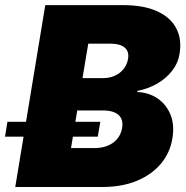

<svg xmlns="http://www.w3.org/2000/svg" viewBox="-61 -748 743 768"><path d="M0 0 120.1 -727.5H430.7Q513.7 -727.5 567.4 -703.1Q621.1 -678.7 644 -634.8Q667 -590.8 657.2 -533.2Q651.4 -495.6 627.4 -464.8Q603.5 -434.1 567.4 -413.3Q531.2 -392.6 488.3 -384.3V-379.9Q534.7 -377.9 569.6 -354Q604.5 -330.1 621.1 -289.1Q637.7 -248 628.4 -193.4Q619.1 -136.7 582.5 -93Q545.9 -49.3 486.3 -24.7Q426.8 0 347.7 0ZM223.1 -155.8H316.9Q362.3 -155.8 391.8 -177.5Q421.4 -199.2 427.7 -237.3Q431.2 -259.8 423.3 -275.1Q415.5 -290.5 397.2 -298.3Q378.9 -306.2 350.6 -306.2H248ZM269 -435.5H351.6Q376.5 -435.5 397.7 -444.8Q418.9 -454.1 433.1 -471.7Q447.3 -489.3 451.2 -512.7Q456.1 -542.5 437.5 -557.9Q418.9 -573.2 383.3 -573.2H292ZM-41 -201.2 -31.2 -260.7H340.3L330.1 -201.2Z"/></svg>

Font: Inter 20pt Black
Style: Italic
Weight: 900
Italic angle: -9.3988°
Version: Version 4.001;git-66647c0bb